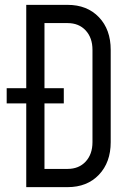

<svg xmlns="http://www.w3.org/2000/svg" viewBox="-20 -770 548 790"><path d="M7.5 -344.5V-407H242.5V-344.5ZM88 0V-750H258Q338.5 -750 387 -699.2Q435.5 -648.5 435.5 -565V-185Q435.5 -102 387 -51Q338.5 0 258 0ZM163 -75H258Q304.5 -75 332.5 -105.2Q360.5 -135.5 360.5 -185V-565Q360.5 -614.5 332.5 -644.8Q304.5 -675 258 -675H163Z"/></svg>

Font: Mohave Light
Style: Regular
Weight: 400
Version: Version 2.003